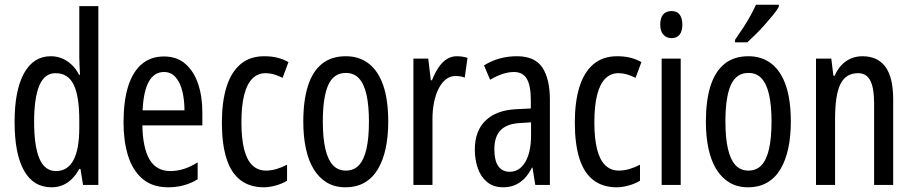

<svg xmlns="http://www.w3.org/2000/svg" viewBox="-20 -786 3879 816"><path d="M199 10Q122 10 82 -61Q42 -132 42 -268Q42 -402 82 -474.5Q122 -547 196 -547Q221 -547 243 -538Q265 -529 284 -511.5Q303 -494 316 -468H320Q319 -491 318 -508.5Q317 -526 317 -542V-760H398V0H333L322 -68H317Q303 -43 285.5 -25.5Q268 -8 246.5 1Q225 10 199 10ZM218 -59Q267 -59 292 -105Q317 -151 317 -244V-274Q317 -378 293 -426.5Q269 -475 216 -475Q169 -475 147 -422Q125 -369 125 -268Q125 -165 147.5 -112Q170 -59 218 -59Z M677 -546Q732 -546 768 -514.5Q804 -483 822 -429.5Q840 -376 840 -309V-253H585Q587 -156 616 -107.5Q645 -59 704 -59Q733 -59 761.5 -68Q790 -77 820 -96V-24Q792 -7 761 1.5Q730 10 695 10Q627 10 585 -26.5Q543 -63 524 -125Q505 -187 505 -265Q505 -356 524.5 -418.5Q544 -481 582.5 -513.5Q621 -546 677 -546ZM677 -480Q636 -480 613 -440Q590 -400 586 -317H764Q764 -361 755 -398Q746 -435 726.5 -457.5Q707 -480 677 -480Z M1101 10Q1042 10 1002 -20.5Q962 -51 942.5 -112.5Q923 -174 923 -265Q923 -353 942.5 -416Q962 -479 1002 -513Q1042 -547 1103 -547Q1135 -547 1160 -540.5Q1185 -534 1206 -522L1181 -455Q1162 -465 1144 -470Q1126 -475 1109 -475Q1075 -475 1052 -451.5Q1029 -428 1017.5 -381.5Q1006 -335 1006 -266Q1006 -198 1017.5 -152Q1029 -106 1052.5 -83.5Q1076 -61 1110 -61Q1132 -61 1154.5 -67.5Q1177 -74 1200 -86V-18Q1179 -5 1151.5 2.5Q1124 10 1101 10Z M1630 -269Q1630 -206 1619 -155Q1608 -104 1586 -67Q1564 -30 1529.5 -10Q1495 10 1448 10Q1403 10 1369.5 -10Q1336 -30 1313.5 -66.5Q1291 -103 1280 -154.5Q1269 -206 1269 -269Q1269 -358 1288.5 -420Q1308 -482 1348 -514.5Q1388 -547 1450 -547Q1507 -547 1547.5 -515.5Q1588 -484 1609 -422.5Q1630 -361 1630 -269ZM1352 -269Q1352 -201 1362.5 -154.5Q1373 -108 1394.5 -84.5Q1416 -61 1450 -61Q1484 -61 1505.5 -84Q1527 -107 1537.5 -153.5Q1548 -200 1548 -269Q1548 -338 1537.5 -384Q1527 -430 1505.5 -453Q1484 -476 1450 -476Q1398 -476 1375 -424.5Q1352 -373 1352 -269Z M1921 -547Q1932 -547 1943.5 -545.5Q1955 -544 1967 -540L1955 -456Q1946 -460 1936 -461.5Q1926 -463 1915 -463Q1894 -463 1876 -449.5Q1858 -436 1845 -411Q1832 -386 1825 -352.5Q1818 -319 1818 -280V0H1737V-537H1800L1811 -445H1816Q1828 -476 1843.5 -499Q1859 -522 1878.5 -534.5Q1898 -547 1921 -547Z M2177 -547Q2253 -547 2285 -499Q2317 -451 2317 -362V0H2255L2243 -74H2241Q2227 -46 2209 -27.5Q2191 -9 2168.5 0.5Q2146 10 2118 10Q2077 10 2050 -12.5Q2023 -35 2010.5 -71.5Q1998 -108 1998 -150Q1998 -230 2044 -274Q2090 -318 2175 -322L2236 -325V-360Q2236 -422 2219 -451Q2202 -480 2164 -480Q2142 -480 2117 -472Q2092 -464 2063 -447L2037 -508Q2069 -528 2104 -537.5Q2139 -547 2177 -547ZM2189 -263Q2134 -260 2107.5 -232.5Q2081 -205 2081 -152Q2081 -103 2098 -79.5Q2115 -56 2146 -56Q2188 -56 2212.5 -97.5Q2237 -139 2237 -212V-266Z M2601 10Q2542 10 2502 -20.5Q2462 -51 2442.5 -112.5Q2423 -174 2423 -265Q2423 -353 2442.5 -416Q2462 -479 2502 -513Q2542 -547 2603 -547Q2635 -547 2660 -540.5Q2685 -534 2706 -522L2681 -455Q2662 -465 2644 -470Q2626 -475 2609 -475Q2575 -475 2552 -451.5Q2529 -428 2517.5 -381.5Q2506 -335 2506 -266Q2506 -198 2517.5 -152Q2529 -106 2552.5 -83.5Q2576 -61 2610 -61Q2632 -61 2654.5 -67.5Q2677 -74 2700 -86V-18Q2679 -5 2651.5 2.5Q2624 10 2601 10Z M2873 -537V0H2792V-537ZM2834 -739Q2857 -739 2868.5 -724Q2880 -709 2880 -681Q2880 -654 2868.5 -639Q2857 -624 2834 -624Q2812 -624 2799 -639Q2786 -654 2786 -681Q2786 -710 2798.5 -724.5Q2811 -739 2834 -739Z M3341 -269Q3341 -206 3330 -155Q3319 -104 3297 -67Q3275 -30 3240.5 -10Q3206 10 3159 10Q3114 10 3080.5 -10Q3047 -30 3024.5 -66.5Q3002 -103 2991 -154.5Q2980 -206 2980 -269Q2980 -358 2999.5 -420Q3019 -482 3059 -514.5Q3099 -547 3161 -547Q3218 -547 3258.5 -515.5Q3299 -484 3320 -422.5Q3341 -361 3341 -269ZM3063 -269Q3063 -201 3073.5 -154.5Q3084 -108 3105.5 -84.5Q3127 -61 3161 -61Q3195 -61 3216.5 -84Q3238 -107 3248.5 -153.5Q3259 -200 3259 -269Q3259 -338 3248.5 -384Q3238 -430 3216.5 -453Q3195 -476 3161 -476Q3109 -476 3086 -424.5Q3063 -373 3063 -269ZM3290 -757Q3281 -741 3264.5 -721Q3248 -701 3229 -679.5Q3210 -658 3190.5 -639Q3171 -620 3156 -606H3104V-617Q3123 -644 3139.5 -669.5Q3156 -695 3169.5 -719.5Q3183 -744 3193 -766H3290Z M3645 -547Q3710 -547 3743 -502Q3776 -457 3776 -364V0H3695V-348Q3695 -411 3679 -443Q3663 -475 3627 -475Q3575 -475 3552 -429Q3529 -383 3529 -279V0H3448V-537H3513L3522 -464H3527Q3539 -491 3556.5 -509.5Q3574 -528 3597 -537.5Q3620 -547 3645 -547Z"/></svg>

Font: Noto Sans Arabic ExtraCondensed
Style: Regular
Weight: 400
Width: 2
Designer: Monotype Design Team, Nadine Chahine, Nizar Qandah and Khaled Hosny
Foundry: Monotype Imaging Inc.
Version: Version 2.012